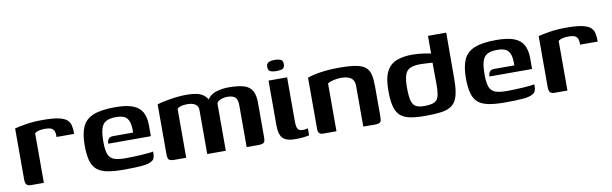

<svg xmlns="http://www.w3.org/2000/svg" viewBox="-40 -880 3956 1242"><g transform="rotate(-10 1938.5 -259.0)"><path d="M172 0H87Q68 0 59 -9.5Q50 -19 50 -47V-379Q76 -386 124.5 -394Q173 -402 236 -402Q301 -402 338 -394Q375 -386 392.5 -371Q410 -356 415 -333Q420 -310 420 -278H304V-292Q303 -316 293 -327Q283 -338 268 -340.5Q253 -343 238 -343Q216 -343 198.5 -338.5Q181 -334 172 -326Z M698 6Q632 6 589 -2.5Q546 -11 521 -32Q496 -53 485 -92Q474 -131 474 -192Q474 -268 494.5 -314Q515 -360 566.5 -381Q618 -402 710 -402Q782 -402 825 -386Q868 -370 887 -335.5Q906 -301 906 -247V-177H626Q626 -195 634.5 -207.5Q643 -220 665 -220H797V-244Q796 -292 776.5 -315Q757 -338 706 -338Q663 -338 639.5 -325Q616 -312 606.5 -281Q597 -250 597 -194Q597 -140 608 -112Q619 -84 646.5 -74.5Q674 -65 723 -65Q741 -65 768.5 -66Q796 -67 824.5 -68.5Q853 -70 875 -72.5Q897 -75 903 -77V-61Q903 -49 898.5 -35.5Q894 -22 879 -14Q860 -2 815.5 2Q771 6 698 6Z M1031 0Q1003 0 994 -8.5Q985 -17 985 -46V-372Q998 -377 1019 -381.5Q1040 -386 1066 -390.5Q1092 -395 1121.5 -398Q1151 -401 1180 -401Q1218 -401 1245.5 -395Q1273 -389 1292.5 -373.5Q1312 -358 1326 -328H1307Q1316 -351 1332 -365.5Q1348 -380 1370 -387.5Q1392 -395 1414 -398Q1436 -401 1454 -401Q1519 -401 1556 -389.5Q1593 -378 1609.5 -349.5Q1626 -321 1626 -270V-42Q1626 -15 1616.5 -7.5Q1607 0 1580 0H1504Q1504 -69 1504 -137Q1504 -205 1504 -274Q1504 -315 1487 -328.5Q1470 -342 1436 -342Q1420 -342 1404 -337.5Q1388 -333 1377.5 -325Q1367 -317 1367 -306V0H1245V-290Q1245 -315 1226 -327.5Q1207 -340 1176 -340Q1157 -340 1142 -337.5Q1127 -335 1117.5 -329.5Q1108 -324 1107 -315V0Z M1822 4Q1763 4 1740.5 -21.5Q1718 -47 1718 -102V-399H1840V-108Q1840 -73 1849 -59.5Q1858 -46 1881 -46Q1892 -46 1902 -48Q1912 -50 1915 -51V-5Q1911 -4 1901 -2Q1891 0 1872 2Q1853 4 1822 4ZM1780 -451Q1751 -451 1738 -458.5Q1725 -466 1725 -487Q1725 -508 1738.5 -516Q1752 -524 1781 -524Q1810 -523 1822.5 -515.5Q1835 -508 1834 -487Q1834 -466 1822 -458.5Q1810 -451 1780 -451Z M2006 0Q1973 0 1973 -34V-373Q2003 -385 2058.5 -393.5Q2114 -402 2182 -402Q2253 -402 2294.5 -394Q2336 -386 2356.5 -367Q2377 -348 2383.5 -317Q2390 -286 2390 -240V-47Q2390 -29 2387.5 -18.5Q2385 -8 2374.5 -3.5Q2364 1 2342 1L2270 0V-268Q2270 -303 2248 -319Q2226 -335 2183 -335Q2168 -335 2151 -332.5Q2134 -330 2119 -325.5Q2104 -321 2094 -314V0Z M2470 -200Q2470 -282 2493 -326Q2516 -370 2559.5 -386.5Q2603 -403 2663 -403Q2681 -403 2704.5 -401Q2728 -399 2750 -395.5Q2772 -392 2789 -387.5Q2806 -383 2814 -378L2784 -365V-505H2904L2903 -201Q2903 -133 2892 -92.5Q2881 -52 2855.5 -31.5Q2830 -11 2786.5 -4.5Q2743 2 2678 2Q2619 2 2578.5 -6Q2538 -14 2514.5 -35Q2491 -56 2480.5 -96Q2470 -136 2470 -200ZM2681 -62Q2714 -62 2734.5 -67.5Q2755 -73 2765.5 -86Q2776 -99 2780 -123.5Q2784 -148 2784 -186L2783 -329Q2775 -330 2761 -330.5Q2747 -331 2732 -332Q2717 -333 2704 -333Q2662 -333 2637.5 -322.5Q2613 -312 2602.5 -283Q2592 -254 2592 -198Q2592 -140 2600.5 -111Q2609 -82 2629 -72Q2649 -62 2681 -62Z M3202 6Q3136 6 3093 -2.5Q3050 -11 3025 -32Q3000 -53 2989 -92Q2978 -131 2978 -192Q2978 -268 2998.5 -314Q3019 -360 3070.5 -381Q3122 -402 3214 -402Q3286 -402 3329 -386Q3372 -370 3391 -335.5Q3410 -301 3410 -247V-177H3130Q3130 -195 3138.5 -207.5Q3147 -220 3169 -220H3301V-244Q3300 -292 3280.5 -315Q3261 -338 3210 -338Q3167 -338 3143.5 -325Q3120 -312 3110.5 -281Q3101 -250 3101 -194Q3101 -140 3112 -112Q3123 -84 3150.5 -74.5Q3178 -65 3227 -65Q3245 -65 3272.5 -66Q3300 -67 3328.5 -68.5Q3357 -70 3379 -72.5Q3401 -75 3407 -77V-61Q3407 -49 3402.5 -35.5Q3398 -22 3383 -14Q3364 -2 3319.5 2Q3275 6 3202 6Z M3611 0H3526Q3507 0 3498 -9.5Q3489 -19 3489 -47V-379Q3515 -386 3563.5 -394Q3612 -402 3675 -402Q3740 -402 3777 -394Q3814 -386 3831.5 -371Q3849 -356 3854 -333Q3859 -310 3859 -278H3743V-292Q3742 -316 3732 -327Q3722 -338 3707 -340.5Q3692 -343 3677 -343Q3655 -343 3637.5 -338.5Q3620 -334 3611 -326Z"/></g></svg>

Font: Genos SemiBold
Style: Regular
Weight: 600
Designer: Robert E. Leuschke
Foundry: Robert E. Leuschke
Version: Version 1.010